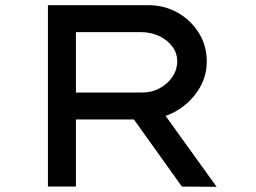

<svg xmlns="http://www.w3.org/2000/svg" viewBox="-20 -720 988 741"><path d="M165 0V-700H552Q614 -700 665 -671.5Q716 -643 747 -593.5Q778 -544 778 -483Q778 -422 744.5 -371Q711 -320 656.5 -289.5Q602 -259 536 -259H273V0ZM682 0 456 -316 570 -341 816 1ZM273 -363H530Q566 -363 596.5 -379.5Q627 -396 645.5 -423.5Q664 -451 664 -484Q664 -515 645 -540.5Q626 -566 594 -581Q562 -596 524 -596H273Z"/></svg>

Font: Lexend Tera
Style: Regular
Weight: 400
Designer: Bonnie Shaver-Troup, Thomas Jockin
Foundry: Lexend
Version: Version 1.007